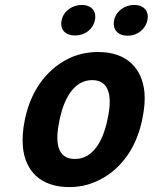

<svg xmlns="http://www.w3.org/2000/svg" viewBox="-20 -749 620 779"><path d="M82 -269 80 -259C72 -220 70 -185 73 -152C82 -58 142 10 261 10C299 10 334 3 366 -11C457 -49 529 -134 556 -259L558 -269C566 -308 569 -343 566 -376C556 -470 497 -538 378 -538C340 -538 305 -531 273 -518C181 -479 109 -394 82 -269ZM417 -269 415 -259C397 -176 357 -104 284 -104C210 -104 203 -175 221 -259L223 -269C241 -351 281 -424 354 -424C427 -424 435 -352 417 -269ZM285 -605C323 -605 357 -629 365 -667C373 -704 350 -729 312 -729C274 -729 238 -705 230 -667C222 -628 246 -605 285 -605ZM498 -604C536 -604 570 -629 578 -667C586 -704 563 -729 525 -729C487 -729 451 -705 443 -667C435 -629 459 -604 498 -604Z"/></svg>

Font: Asimov
Style: EdgeExtremeIt
Weight: 500
Designer: Google
Version: Version 2.000980: 2014